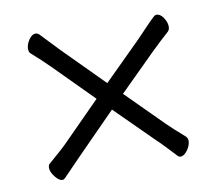

<svg xmlns="http://www.w3.org/2000/svg" viewBox="-61 -568 723 636"><g transform="rotate(-10 300.0 -249.5)"><path d="M302 -204 168 -68 109 -7Q105 -3 100 -3Q89 -3 76 -19.5Q63 -36 63 -50Q63 -61 70 -65Q86 -79 102.5 -93.5Q119 -108 128 -117L258 -248L129 -378Q116 -391 100 -406Q84 -421 69 -434Q63 -439 63 -450Q63 -465 73.5 -480.5Q84 -496 96 -496Q103 -496 109 -490Q118 -480 136 -461.5Q154 -443 170 -426L302 -293L428 -418Q461 -453 475.5 -467.5Q490 -482 494 -485Q498 -488 501 -488Q514 -488 524.5 -472.5Q535 -457 535 -442Q535 -432 529 -426Q518 -416 500 -399.5Q482 -383 469 -370L347 -249L470 -126Q479 -117 495 -102.5Q511 -88 527 -74Q534 -68 534 -58Q534 -43 522.5 -27Q511 -11 499 -11Q494 -11 489 -16Q473 -33 456.5 -50.5Q440 -68 430 -77Z"/></g></svg>

Font: Moon Stars Kai T
Style: Regular
Weight: 400
Designer: GuiWonder
Version: Version 1.101